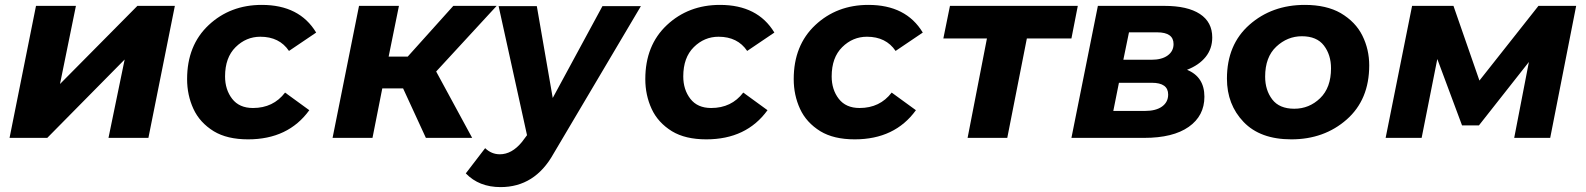

<svg xmlns="http://www.w3.org/2000/svg" viewBox="-20 -563 6476 784"><path d="M127 -539H290L225 -220L541 -539H694L586 0H423L489 -320L173 0H19Z M993 6Q907.5 6 853 -27Q795.5 -62.5 769.8 -118.5Q744 -174.5 744 -240Q744 -378 832 -460.5Q920 -543 1049 -543Q1203 -543 1271 -430L1160 -355Q1121 -413 1043 -413Q985 -413 942 -370.5Q899 -328 899 -251Q899 -197 928 -159.5Q957 -122 1013 -122Q1096 -122 1144 -185L1243 -113Q1157 6 993 6Z M1446 -539H1609L1567 -332H1645L1831 -539H2008L1761 -271L1908 0H1719L1626 -202H1541L1501 0H1338Z M2024 201Q1936 201 1882 145L1961 42Q1987 67 2021 67Q2070 67 2111 17L2132 -11L2016 -538H2172L2237 -163L2440 -538H2597L2240 65Q2164 201 2024 201Z M2864 6Q2778.5 6 2724 -27Q2666.5 -62.5 2640.8 -118.5Q2615 -174.5 2615 -240Q2615 -378 2703 -460.5Q2791 -543 2920 -543Q3074 -543 3142 -430L3031 -355Q2992 -413 2914 -413Q2856 -413 2813 -370.5Q2770 -328 2770 -251Q2770 -197 2799 -159.5Q2828 -122 2884 -122Q2967 -122 3015 -185L3114 -113Q3028 6 2864 6Z M3470 6Q3384.5 6 3330 -27Q3272.5 -62.5 3246.8 -118.5Q3221 -174.5 3221 -240Q3221 -378 3309 -460.5Q3397 -543 3526 -543Q3680 -543 3748 -430L3637 -355Q3598 -413 3520 -413Q3462 -413 3419 -370.5Q3376 -328 3376 -251Q3376 -197 3405 -159.5Q3434 -122 3490 -122Q3573 -122 3621 -185L3720 -113Q3634 6 3470 6Z M3931 0 4010 -406H3832L3859 -539H4381L4355 -406H4173L4093 0Z M4463 -539H4735Q4829 -539 4879.5 -506Q4930 -473 4930 -410Q4930 -364 4903 -330.5Q4876 -297 4827 -278Q4898 -249 4898 -168Q4898 -90 4834 -45Q4770 0 4652 0H4355ZM4682 -319Q4724 -319 4748 -336.5Q4772 -354 4772 -383Q4772 -431 4705 -431H4590L4567 -319ZM4655 -110Q4700 -110 4725 -128Q4750 -146 4750 -177Q4750 -225 4683 -225H4549L4526 -110Z M5253 6Q5126 6 5058 -65Q4990 -136 4990 -242Q4990 -381 5082 -462Q5174 -543 5308 -543Q5396 -543 5454.5 -509.5Q5515.5 -473.5 5543.2 -417.2Q5571 -361 5571 -296Q5571 -156 5479 -75Q5387 6 5253 6ZM5265 -119Q5326 -119 5370.5 -162Q5415 -205 5415 -284Q5415 -339 5386 -377Q5357 -415 5296 -415Q5237 -415 5191.5 -372.5Q5146 -330 5146 -250Q5146 -195 5175 -157Q5204 -119 5265 -119Z M5746 -539H5915L6021 -234L6262 -539H6416L6310 0H6163L6223 -310L6019 -51H5950L5849 -322L5785 0H5638Z"/></svg>

Font: Argentum Sans SemiBold
Style: Italic
Weight: 600
Italic angle: -11°
Designer: Julieta Ulanovsky (font), Cristiano Sobral (main changes and remaster)
Foundry: Julieta Ulanovsky (font), Cristiano Sobral (main changes and remaster)
Version: Version 2.007;June 15, 2022;FontCreator 14.0.0.2814 64-bit; 